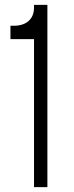

<svg xmlns="http://www.w3.org/2000/svg" viewBox="-20 -770 304 790"><path d="M120 0V-609H23V-664H36Q76 -664 98 -684Q120 -704 120 -739V-750H175V0Z"/></svg>

Font: Mohave Light
Style: Regular
Weight: 300
Designer: Gumpita Rahayu
Foundry: Tokotype
Version: Version 2.003